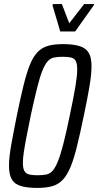

<svg xmlns="http://www.w3.org/2000/svg" viewBox="-20 -912 481 940"><path d="M164 8Q114 8 83 -1Q52 -10 38 -33.5Q24 -57 24 -100Q24 -140 34.5 -200Q45 -260 62 -344Q80 -432 95 -493Q110 -554 126 -594Q142 -634 163.5 -656.5Q185 -679 215 -687.5Q245 -696 288 -696Q338 -696 369 -686.5Q400 -677 414 -654Q428 -631 428 -588Q428 -548 418 -488.5Q408 -429 390 -344Q372 -257 357 -196Q342 -135 325.5 -95Q309 -55 288 -32.5Q267 -10 237 -1Q207 8 164 8ZM164 -54Q189 -54 206.5 -57.5Q224 -61 237.5 -76Q251 -91 263.5 -122Q276 -153 290 -207Q304 -261 321 -344Q340 -433 349 -487.5Q358 -542 358 -571Q358 -601 350.5 -614Q343 -627 327.5 -630.5Q312 -634 287 -634Q263 -634 245 -630.5Q227 -627 213.5 -612Q200 -597 187.5 -566Q175 -535 161.5 -481Q148 -427 130 -344Q118 -285 109.5 -241Q101 -197 96.5 -166.5Q92 -136 92 -116Q92 -87 100 -74Q108 -61 124 -57.5Q140 -54 164 -54ZM275 -758 237 -886 239 -892H283L319 -798L392 -892H441L439 -886L348 -758Z"/></svg>

Font: Saira ExtraCondensed
Style: Italic
Weight: 400
Width: 2
Italic angle: -12°
Designer: Hector Gatti with collaboration of the Omnibus-Type team
Foundry: Omnibus-Type
Version: Version 1.101